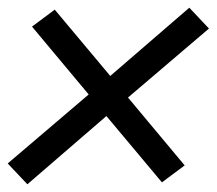

<svg xmlns="http://www.w3.org/2000/svg" viewBox="-31 -589 562 498"><path d="M40 -111 -11 -165 199 -344 52 -520 111 -564 255 -392 460 -569 511 -515 301 -336 448 -160 389 -116 245 -288Z"/></svg>

Font: Iosevka Term Oblique
Style: Regular
Weight: 400
Italic angle: -9°
Monospace: yes
Designer: Belleve Invis
Foundry: Belleve Invis
Version: Version 31.4.0